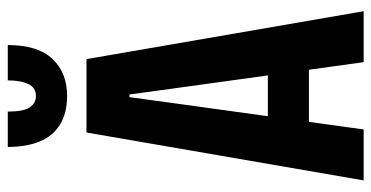

<svg xmlns="http://www.w3.org/2000/svg" viewBox="-256 -720 976 505"><g transform="rotate(-90 232.5 -468.0)"><path d="M10 0 136 -729H329L455 0H321L252 -499L236 -616H229L213 -499L144 0ZM153 -144 166 -252H299L312 -144ZM232 -780Q187 -780 156.5 -799Q126 -818 112 -853Q98 -888 98 -936H191Q191 -895 202 -878.5Q213 -862 232 -862Q254 -862 263.5 -882Q273 -902 273 -936H366Q366 -857 329.5 -818.5Q293 -780 232 -780Z"/></g></svg>

Font: Mona Sans Condensed
Style: Bold
Weight: 700
Width: 3
Designer: Deni Anggara
Foundry: GitHub
Version: Version 2.000